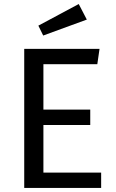

<svg xmlns="http://www.w3.org/2000/svg" viewBox="-20 -931 575 951"><path d="M170 -804 194 -755 410 -834 370 -911ZM100 -689V0H481V-76H195V-312H427V-388H195V-613H462L473 -689Z"/></svg>

Font: Fira Sans
Style: Regular
Weight: 400
Designer: Carrois Corporate & Edenspiekermann AG
Foundry: Carrois Corporate GbR & Edenspiekermann AG
Version: Version 4.203